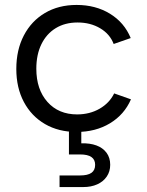

<svg xmlns="http://www.w3.org/2000/svg" viewBox="-20 -527 596 777"><path d="M309 53Q344 52 370 61.5Q396 71 411 91Q426 111 426 140Q426 167 412 187.5Q398 208 373.5 219Q349 230 317 230H221V183H304Q335 183 350 172.5Q365 162 365 140Q365 119 350 108.5Q335 98 304 98H259V-10H309ZM290 7Q217 7 162 -25Q107 -57 76.5 -114.5Q46 -172 46 -248Q46 -325 76.5 -383.5Q107 -442 162 -474.5Q217 -507 290 -507Q367 -507 425 -471.5Q483 -436 509 -373L440 -349Q425 -389 385.5 -412.5Q346 -436 294 -436Q243 -436 205.5 -413Q168 -390 147.5 -348Q127 -306 127 -249Q127 -165 172 -114.5Q217 -64 292 -64Q343 -64 383 -87Q423 -110 442 -149L510 -125Q483 -63 425 -28Q367 7 290 7Z"/></svg>

Font: Albert Sans
Style: Regular
Weight: 400
Designer: Andreas Rasmussen
Foundry: a.Foundry
Version: Version 1.025